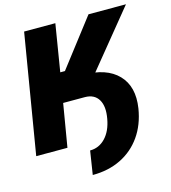

<svg xmlns="http://www.w3.org/2000/svg" viewBox="-131 -833 1005 1131"><g transform="rotate(-15 371.5 -267.5)"><path d="M273.9 -261.7 295.4 -391.6H389.2Q533.7 -392.1 604.2 -318.8Q674.8 -245.6 654.8 -116.2Q639.2 -19.5 590.3 49.8Q541.5 119.1 465.8 156.2Q390.1 193.4 293.5 193.4L315.9 49.8Q370.6 49.8 409.7 8.8Q448.7 -32.2 461.4 -103.5Q475.1 -177.2 450.2 -219.2Q425.3 -261.2 367.7 -261.7ZM0.5 0 121.6 -727.5H312L265.1 -440.4H293.5L514.2 -727.5H742.7L362.8 -261.7H234.9L190.9 0Z"/></g></svg>

Font: Inter 17pt Black
Style: Italic
Weight: 900
Italic angle: -9.3988°
Version: Version 4.001;git-66647c0bb